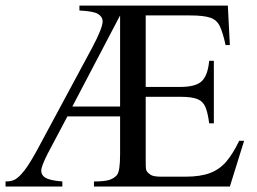

<svg xmlns="http://www.w3.org/2000/svg" viewBox="-32 -683 942 703"><path d="M809.6 0H312V-18.6Q351.1 -18.6 368.7 -24.4Q386.2 -30.3 396.5 -42.5Q407.7 -56.6 407.7 -117.7V-256.8H214.8L154.3 -142.6Q127 -92.3 120.6 -68.6Q114.3 -44.9 133.8 -32.7Q150.4 -22 196.3 -18.6V0H-11.7V-18.6Q11.7 -18.6 24.9 -26.9Q39.1 -35.6 57.4 -58.8Q75.7 -82 104 -133.8L306.2 -509.8Q343.8 -580.6 343.8 -605Q343.8 -621.1 327.4 -631.6Q311 -642.1 258.8 -644.5V-662.6H802.2L809.6 -518.1H793.9Q784.2 -563 773.2 -586.4Q762.2 -609.9 738 -618.2Q713.9 -626.5 664.1 -626.5H501.5V-364.7H627.9Q685.1 -364.7 707 -386Q729 -407.2 733.9 -460.4H751V-231.4H733.9Q729 -270 720.2 -291Q711.4 -312 690.7 -320.3Q669.9 -328.6 627.9 -328.6H501.5V-108.4Q501.5 -88.9 501.7 -75Q502 -61 505.4 -56.2Q509.3 -49.8 519.5 -43Q529.8 -36.1 558.1 -36.1H647Q702.1 -36.1 737.3 -49.6Q772.5 -63 796.9 -91.8Q821.3 -120.6 843.8 -167.5H861.8ZM407.7 -626.5 232.9 -293H407.7Z"/></svg>

Font: Awami Nastaliq
Style: Regular
Weight: 400
Designer: Peter Martin, SIL International
Foundry: SIL International
Version: Version 3.100